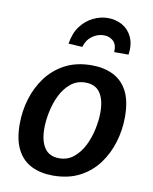

<svg xmlns="http://www.w3.org/2000/svg" viewBox="-88 -846 734 922"><g transform="rotate(10 279.5 -384.5)"><path d="M327 -543Q386 -543 431 -521Q476 -499 501 -451.5Q526 -404 526 -325Q526 -263 508 -203Q490 -143 454 -94.5Q418 -46 363 -17.5Q308 11 233 11Q174 11 129 -11Q84 -33 59 -81Q34 -129 34 -206Q34 -269 52 -328.5Q70 -388 106 -436.5Q142 -485 197 -514Q252 -543 327 -543ZM311 -456Q269 -456 239 -431Q209 -406 190.5 -368Q172 -330 163 -286.5Q154 -243 154 -206Q154 -145 177 -110.5Q200 -76 249 -76Q290 -76 320 -101Q350 -126 369 -164.5Q388 -203 397 -246.5Q406 -290 406 -327Q406 -388 383 -422Q360 -456 311 -456ZM364 -780Q402 -780 433.5 -762.5Q465 -745 481.5 -710Q498 -675 491 -624H421Q423 -662 404 -678.5Q385 -695 359 -695Q328 -695 301.5 -675.5Q275 -656 266 -622L198 -626Q206 -678 231.5 -712Q257 -746 292.5 -763Q328 -780 364 -780Z"/></g></svg>

Font: Bitter Thin SemiBold
Style: Italic
Weight: 600
Italic angle: -9°
Version: Version 2.002